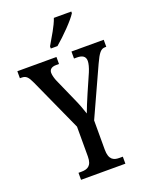

<svg xmlns="http://www.w3.org/2000/svg" viewBox="-171 -1019 868 1107"><g transform="rotate(-20 263.0 -465.5)"><path d="M224 -784V-771H265C315 -813 387 -886 408 -921V-931H301C286 -886 252 -833 224 -784ZM129 0H401V-43H379C346 -43 317 -54 317 -117V-296L453 -594C480 -653 495 -671 520 -671H528V-714H330V-671H347C379 -671 400 -661 400 -631C400 -616 394 -592 383 -566L334 -454C316 -412 301 -376 291 -348C281 -379 269 -412 251 -451L192 -584C185 -599 178 -623 178 -638C178 -656 189 -671 220 -671H238V-714H-2V-671H8C37 -671 48 -657 66 -618L212 -296V-113C212 -54 183 -43 146 -43H129Z"/></g></svg>

Font: Noto Serif Khmer ExtraCondensed Medium
Style: Regular
Weight: 500
Width: 2
Designer: Danh Hong and the Monotype Design Team
Foundry: Monotype Imaging Inc.
Version: Version 2.004